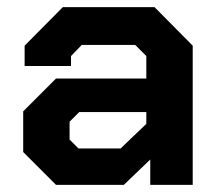

<svg xmlns="http://www.w3.org/2000/svg" viewBox="-20 -518 615 538"><path d="M45 -92V-206L137 -298H390V-361L359 -392H209L179 -361V-333H49V-390L156 -498H413L520 -390V0H401V-71L327 0H137ZM318 -102 390 -171V-204H202L175 -177V-127L200 -102Z"/></svg>

Font: Chakra Petch
Style: Bold
Weight: 700
Designer: Katatrad Aksorn Co.,Ltd.
Foundry: Cadson Demak Co.,Ltd.
Version: Version 1.000; ttfautohint (v1.6)